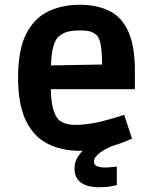

<svg xmlns="http://www.w3.org/2000/svg" viewBox="-20 -620 640 807"><path d="M317 14Q239 14 180 -16Q121 -46 88.5 -113.5Q56 -181 56 -294Q56 -412 90.5 -478.5Q125 -545 183.5 -572.5Q242 -600 315 -600Q389 -600 441 -573.5Q493 -547 520 -486Q547 -425 547 -322V-245H133L194 -265Q193 -221 197.5 -191Q202 -161 210 -143Q218 -125 228 -115Q239 -106 256 -100.5Q273 -95 299 -95Q327 -95 358.5 -100Q390 -105 419.5 -113Q449 -121 471 -127.5Q493 -134 502 -137L535 -37Q526 -33 494 -20.5Q462 -8 416 3Q370 14 317 14ZM194 -318 134 -344 471 -350 409 -324Q410 -378 406 -414.5Q402 -451 390 -468Q383 -477 368 -484.5Q353 -492 317 -492Q275 -492 254.5 -483.5Q234 -475 222 -462Q193 -428 194 -318ZM395 167Q348 167 320.5 147.5Q293 128 293 87Q293 62 306.5 40Q320 18 344 -0.5Q368 -19 399 -33L470 -13Q426 2 400.5 21.5Q375 41 375 59Q375 73 387.5 78.5Q400 84 421 84Q437 84 454 82Q471 80 471 80V158Q471 158 449.5 162.5Q428 167 395 167Z"/></svg>

Font: Ruda ExtraBold
Style: Regular
Weight: 800
Designer: Mariela Monsalve and Angelina Sanchez
Foundry: Mariela Monsalve and Angelina Sanchez
Version: Version 2.000